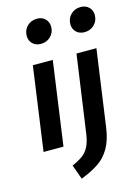

<svg xmlns="http://www.w3.org/2000/svg" viewBox="-146 -876 849 1173"><g transform="rotate(-15 278.0 -289.5)"><path d="M163 0H37L111 -529H237ZM121 -711Q121 -748 146 -772.5Q171 -797 208 -797Q240 -797 260 -777.5Q280 -758 280 -727Q280 -691 255 -666.5Q230 -642 193 -642Q161 -642 141 -661.5Q121 -681 121 -711ZM187 126Q228 108 253.5 89.5Q279 71 295 40Q311 9 318 -42L387 -529H513L445 -45Q434 33 405 82.5Q376 132 332.5 161.5Q289 191 220 218ZM397 -711Q397 -748 422 -772.5Q447 -797 484 -797Q516 -797 536 -777.5Q556 -758 556 -727Q556 -691 531 -666.5Q506 -642 469 -642Q437 -642 417 -661.5Q397 -681 397 -711Z"/></g></svg>

Font: FiraGO Medium
Style: Italic
Weight: 500
Italic angle: -8°
Designer: bBox Type GmbH
Foundry: bBox Type GmbH
Version: Version 1.001